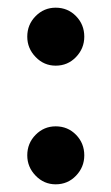

<svg xmlns="http://www.w3.org/2000/svg" viewBox="-20 -471 290 500"><path d="M125 9Q94.5 9 72.8 -13.5Q51 -36 51 -66.5Q51 -98 72.8 -120Q94.5 -142 125 -142Q156.5 -142 178 -120Q199.5 -98 199.5 -66.5Q199.5 -36 178 -13.5Q156.5 9 125 9ZM125 -300Q94.5 -300 72.8 -322.5Q51 -345 51 -375.5Q51 -407 72.8 -429Q94.5 -451 125 -451Q156.5 -451 178 -429Q199.5 -407 199.5 -375.5Q199.5 -345 178 -322.5Q156.5 -300 125 -300Z"/></svg>

Font: Fraunces 9pt
Style: Regular
Weight: 400
Version: Version 1.000;[b76b70a41]